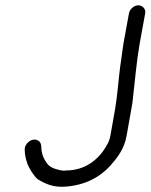

<svg xmlns="http://www.w3.org/2000/svg" viewBox="-20 -689 566 722"><path d="M465 -639 444 -524C442 -511 440 -496 438 -481L432 -439C425 -386 422 -333 413 -280L395 -178C392 -164 389 -155 382 -144C354 -91 301 -48 229 -48C223 -47 217 -47 211 -48C183 -54 165 -60 153 -80C143 -96 139 -105 136 -125L135 -141C134 -149 131 -156 124 -160C102 -174 71 -150 73 -125L74 -109C76 -96 79 -84 83 -73C90 -55 108 -26 122 -15C148 1 178 16 224 13C298 8 354 -21 395 -66C421 -96 447 -128 456 -178L474 -280C477 -295 479 -308 480 -321C488 -389 493 -454 505 -524L526 -639C529 -655 516 -669 500 -669C484 -669 468 -655 465 -639Z"/></svg>

Font: Blanket
Style: Obl
Weight: 400
Foundry: Cannot Into Space Fonts
Version: Version 0.9